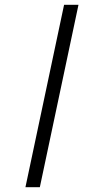

<svg xmlns="http://www.w3.org/2000/svg" viewBox="-20 -780 385 800"><path d="M86 0 247 -760H307L146 0Z"/></svg>

Font: Noto Serif Display Condensed
Style: Italic
Weight: 400
Width: 3
Italic angle: -12°
Designer: Monotype Design Team
Foundry: Monotype Imaging Inc.
Version: Version 2.009